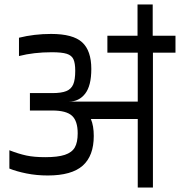

<svg xmlns="http://www.w3.org/2000/svg" viewBox="-20 -840 806 860"><path d="M766 -604H665V0H597V-307H387Q400 -277 400 -231Q400 -142 350.5 -98Q301 -54 194 -54Q144 -54 99 -63Q54 -72 22 -85V-167Q63 -151 97.5 -143.5Q132 -136 183 -136Q239 -136 270.5 -146.5Q302 -157 315 -179.5Q328 -202 328 -243Q328 -298 302.5 -321.5Q277 -345 214 -345H114V-423H214Q255 -423 277 -432Q299 -441 308 -462Q317 -483 317 -523Q317 -557 309 -574.5Q301 -592 279 -599Q257 -606 212 -606Q131 -606 65 -589V-671Q133 -688 209 -688Q307 -688 348 -650.5Q389 -613 389 -531Q389 -456 361.5 -420.5Q334 -385 289 -385H597V-604H461V-680H766ZM664 -670H596V-820H664Z"/></svg>

Font: Rhodium Libre
Style: Regular
Weight: 400
Designer: James Puckett
Foundry: Dunwich Type Founders
Version: Version 1.001; ttfautohint (v1.3)